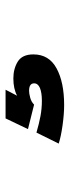

<svg xmlns="http://www.w3.org/2000/svg" viewBox="200 -240 250 690"><g transform="rotate(-90 325.0 105.0)"><path d="M292.5 210.5Q260.5 210.5 219.5 204.8Q178.5 199 154 191L193.5 111Q226 120.5 253 125.5Q280 130.5 307.5 130.5Q337 130.5 353.8 123.5Q370.5 116.5 370.5 102.5Q370.5 84.5 343.5 84.5Q334 84.5 319 88.5Q304 92.5 294 102.5L206 80.5L244.5 0H347.5L326 41.5Q351 28 388 28Q423 28 448.8 44Q474.5 60 474.5 100Q474.5 156 424.5 183.2Q374.5 210.5 292.5 210.5Z"/></g></svg>

Font: Trispace ExtraBold
Style: Regular
Weight: 800
Designer: Tyler Finck
Foundry: Etcetera Type Company
Version: Version 1.210; ttfautohint (v1.8.3)